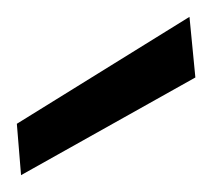

<svg xmlns="http://www.w3.org/2000/svg" viewBox="-20 -752 252 228"><path d="M5 -544 0 -605 205 -732 212 -660Z"/></svg>

Font: DM Sans 18pt
Style: Regular
Weight: 400
Designer: Colophon Foundry, Jonny Pinhorn
Foundry: Colophon Foundry
Version: Version 4.004;gftools[0.9.30]